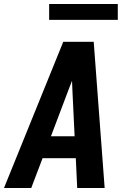

<svg xmlns="http://www.w3.org/2000/svg" viewBox="-29 -945 649 965"><path d="M-9 0 289 -735H442L497 0H359L352 -150H185L128 0ZM227 -260H346L335 -490Q335 -502 334 -514.5Q333 -527 333 -539Q328 -527 323.5 -514.5Q319 -502 314 -490ZM563 -845H218V-925H563Z"/></svg>

Font: Iosevka SS04 XBd Ex Obl
Style: Regular
Weight: 800
Width: 7
Italic angle: -9°
Monospace: yes
Designer: Belleve Invis
Foundry: Belleve Invis
Version: Version 19.0.0; ttfautohint (v1.8.4)